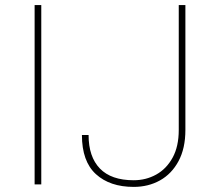

<svg xmlns="http://www.w3.org/2000/svg" viewBox="-20 -731 850 761"><path d="M143.6 -710.9V0H117.2V-710.9ZM688.5 -215.8V-710.9H714.8V-215.8Q714.8 -143.1 687.7 -92.5Q660.6 -42 614.3 -16.1Q567.9 9.8 509.8 9.8Q415.5 9.8 360.1 -40.8Q304.7 -91.3 304.7 -195.8H331.1Q331.1 -109.4 376 -63Q420.9 -16.6 509.8 -16.6Q558.6 -16.6 599.1 -39.1Q639.6 -61.5 664.1 -106Q688.5 -150.4 688.5 -215.8Z"/></svg>

Font: Vazirmatn RD Thin
Style: Regular
Weight: 100
Designer: Saber Rastikerdar
Foundry: Saber Rastikerdar
Version: Version 32.102